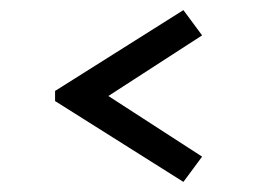

<svg xmlns="http://www.w3.org/2000/svg" viewBox="-20 -500 500 380"><path d="M343 -480 380 -430 145 -278V-342L380 -190L343 -140L89 -300V-320Z"/></svg>

Font: Kalnia Thin
Style: Regular
Weight: 100
Version: Version 1.105